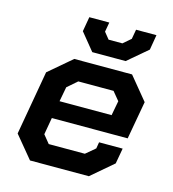

<svg xmlns="http://www.w3.org/2000/svg" viewBox="-105 -786 786 873"><g transform="rotate(15 288.0 -349.5)"><path d="M30 -104 83 -406 191 -498H463L551 -391L519 -212H162L148 -132L179 -94H349L393 -131L398 -161H509L496 -88L393 0H116ZM421 -295 434 -364 401 -404H235L189 -364L176 -295ZM196 -630 208 -699H302L294 -654L319 -623H384L420 -654L428 -699H524L512 -628L419 -549H262Z"/></g></svg>

Font: Chakra Petch SemiBold
Style: Italic
Weight: 600
Italic angle: -10°
Designer: Katatrad Aksorn Co.,Ltd.
Foundry: Cadson Demak Co.,Ltd.
Version: Version 1.000; ttfautohint (v1.6)